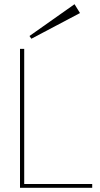

<svg xmlns="http://www.w3.org/2000/svg" viewBox="-20 -892 477 912"><path d="M75 0V-660H95V-18H418V0ZM129 -708 120 -721 334 -872 360 -830Z"/></svg>

Font: Lil Grotesk Thin
Style: Regular
Weight: 100
Designer: Bastien Sozeau
Foundry: NBR — Bastien Sozeau
Version: Version 3.003; ttfautohint (v1.8.4.7-5d5b);gftools[0.9.33]